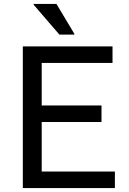

<svg xmlns="http://www.w3.org/2000/svg" viewBox="-20 -956 656 976"><path d="M358 -780V-784L267 -936H151V-932L282 -780ZM192 -84V-336H496V-420H192V-636H552V-720H96V0H564V-84Z"/></svg>

Font: Kufam Arabic Latin Roman Normal
Style: Regular
Weight: 400
Designer: Wael Morcos & Artur Schmal
Version: Version 1.200;PS 001.200;hotconv 1.0.88;makeotf.lib2.5.64775